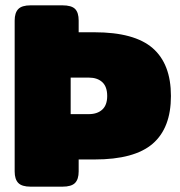

<svg xmlns="http://www.w3.org/2000/svg" viewBox="-20 -700 676 720"><path d="M35 -57V-623Q35 -652 48.5 -666Q62 -680 95 -680H214Q248 -680 261.5 -666.5Q275 -653 275 -623V-579H334Q484 -579 552.5 -519.5Q621 -460 621 -340Q621 -220 552.5 -161Q484 -102 335 -102H275V-57Q275 -28 261.5 -14Q248 0 214 0H95Q62 0 48.5 -14Q35 -28 35 -57ZM313 -272Q345 -272 363.5 -289Q382 -306 382 -340Q382 -375 363.5 -392Q345 -409 313 -409H245V-272Z"/></svg>

Font: Mitr
Style: Bold
Weight: 700
Designer: Thanarat Vachiruckul
Foundry: Cadson Demak
Version: Version 1.003